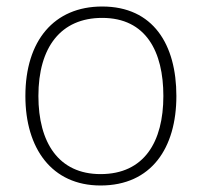

<svg xmlns="http://www.w3.org/2000/svg" viewBox="-20 -560 621 590"><path d="M522 -265C522 -423 451 -540 294 -540C146 -540 58 -435 58 -265C58 -104 139 10 289 10C445 10 522 -105 522 -265ZM98 -265C98 -415 167 -505 294 -505C429 -505 482 -401 482 -265C482 -124 423 -25 289 -25C160 -25 98 -122 98 -265Z"/></svg>

Font: Noto Sans Meetei Mayek ExtraLight
Style: Regular
Weight: 200
Designer: Monotype Design Team and Neelakash Kshetrimayum
Foundry: Monotype Imaging Inc.
Version: Version 2.002